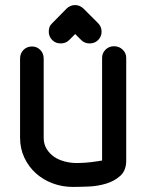

<svg xmlns="http://www.w3.org/2000/svg" viewBox="-20 -737 580 756"><path d="M242 -703Q256 -717 276 -717Q294 -717 309 -703L366 -646Q373 -639 376.5 -630.5Q380 -622 380 -612Q380 -593 366 -579Q359 -572 350.5 -569Q342 -566 333 -566Q313 -566 300 -579L276 -603L252 -579Q245 -572 236.5 -569Q228 -566 219 -566Q199 -566 186 -579Q172 -593 172 -612Q172 -622 175 -630.5Q178 -639 186 -646ZM382 -509Q382 -528 395.5 -541.5Q409 -555 429 -555Q449 -555 463 -541.5Q477 -528 477 -509V-105Q477 -66 454 -45Q431 -24 398 -14Q365 -4 329 -2.5Q293 -1 267 -1Q225 -1 187.5 -15Q150 -29 121.5 -54.5Q93 -80 76 -116Q59 -152 59 -195V-506Q59 -527 72.5 -540.5Q86 -554 106 -554Q125 -554 138.5 -540.5Q152 -527 152 -506V-195Q152 -169 164 -150Q176 -131 194 -119Q212 -107 235.5 -101Q259 -95 283 -95Q296 -95 310.5 -96Q325 -97 338.5 -98.5Q352 -100 363.5 -102Q375 -104 382 -105Z"/></svg>

Font: VDS
Style: Regular
Weight: 400
Designer: artmaker
Foundry: artmaker
Version: Version 1.000 2009 initial release